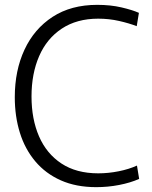

<svg xmlns="http://www.w3.org/2000/svg" viewBox="-20 -760 629 792"><path d="M377 12Q294 12 231 -16Q168 -44 125.5 -94.5Q83 -145 62 -212.5Q41 -280 41 -359Q41 -469 81 -555Q121 -641 197 -690.5Q273 -740 381 -740Q436 -740 481 -729.5Q526 -719 553 -707L544 -652Q513 -664 471.5 -673.5Q430 -683 385 -683Q297 -683 235 -642Q173 -601 141.5 -528.5Q110 -456 110 -362Q110 -269 141 -197.5Q172 -126 233.5 -85.5Q295 -45 385 -45Q427 -45 469.5 -53.5Q512 -62 545 -77L554 -22Q518 -6 471.5 3Q425 12 377 12Z"/></svg>

Font: Murecho Thin Light
Style: Regular
Weight: 300
Version: Version 1.010